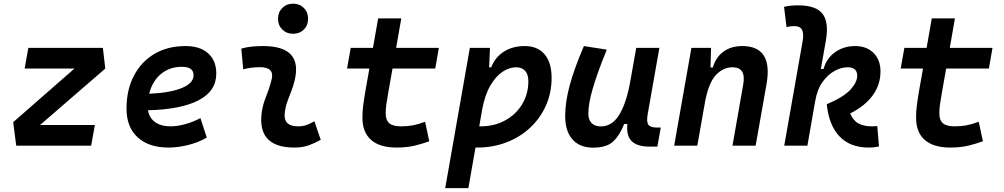

<svg xmlns="http://www.w3.org/2000/svg" viewBox="-20 -771 5313 1016"><path d="M537.1 -408.2 191.9 -109.4H481.9L462.4 0H65.9L49.8 -124.5L374 -408.2H110.4L129.9 -517.6H524.4Z M881.8 -102.5Q918.5 -102.5 960.2 -114Q1002 -125.5 1040.5 -146L1074.2 -43Q1027.3 -16.1 973.9 -3.2Q920.4 9.8 871.6 9.8Q767.1 9.8 708.3 -44.4Q649.4 -98.6 649.4 -195.8Q649.4 -295.4 688.5 -370.1Q727.5 -444.8 797.6 -486.1Q867.7 -527.3 961.4 -527.3Q1038.6 -527.3 1081.5 -488.8Q1124.5 -450.2 1124.5 -381.8Q1124.5 -289.1 1031.2 -240.5Q938 -191.9 763.2 -187.5Q770 -147 800.8 -124.8Q831.5 -102.5 881.8 -102.5ZM769.5 -274.9Q880.9 -279.8 942.6 -305.4Q1004.4 -331.1 1004.4 -373Q1004.4 -417.5 941.9 -417.5Q877 -417.5 831.3 -379.2Q785.6 -340.8 769.5 -274.9Z M1643.6 -129.4 1677.2 -31.2Q1647.5 -14.2 1614.3 -2.2Q1581.1 9.8 1538.1 9.8Q1352.5 9.8 1362.8 -153.3Q1366.2 -206.5 1386.2 -255.9Q1406.2 -305.2 1417 -349.1Q1434.1 -415.5 1356.4 -415.5Q1310.1 -415.5 1267.1 -404.3L1256.8 -513.7Q1285.6 -522 1314.5 -524.7Q1343.3 -527.3 1372.1 -527.3Q1583.5 -527.3 1539.1 -345.2Q1531.2 -312 1519.5 -283.4Q1507.8 -254.9 1498.3 -226.8Q1488.8 -198.7 1486.3 -166.5Q1481.9 -102.5 1557.1 -102.5Q1581.5 -102.5 1599.9 -108.6Q1618.2 -114.7 1643.6 -129.4ZM1530.8 -592.3Q1496.6 -592.3 1473.9 -614.7Q1451.2 -637.2 1451.2 -671.9Q1451.2 -706.5 1473.9 -729Q1496.6 -751.5 1530.8 -751.5Q1565.4 -751.5 1587.9 -729Q1610.4 -706.5 1610.4 -671.9Q1610.4 -637.2 1587.9 -614.7Q1565.4 -592.3 1530.8 -592.3Z M2078.6 9.8Q1990.2 9.8 1944.1 -30.3Q1897.9 -70.3 1897.9 -148.4Q1897.9 -180.7 1901.6 -210.9Q1905.3 -241.2 1914.6 -295.4L1934.6 -408.2H1816.4L1835.9 -517.6H1953.6L1981 -673.8H2103.5L2076.2 -517.6H2302.2L2283.2 -408.2H2057.1L2037.1 -295.4Q2028.8 -248 2024.9 -222.7Q2021 -197.3 2021 -169.9Q2021 -134.8 2040 -118.7Q2059.1 -102.5 2100.6 -102.5Q2136.7 -102.5 2164.3 -107.7Q2191.9 -112.8 2229.5 -126.5L2251.5 -23.4Q2214.4 -9.8 2173.3 0Q2132.3 9.8 2078.6 9.8Z M2458.5 224.6H2335.9L2466.3 -517.6H2572.8L2568.4 -414.6H2579.1Q2600.6 -468.8 2646.7 -498Q2692.9 -527.3 2756.8 -527.3Q2824.7 -527.3 2861.8 -483.6Q2898.9 -439.9 2898.9 -359.4Q2898.9 -280.3 2869.1 -213.1Q2839.4 -146 2786.1 -95.9Q2732.9 -45.9 2661.1 -18.1Q2589.4 9.8 2504.9 9.8Q2500.5 9.8 2496.1 9.8ZM2516.1 -102.5Q2520 -102.5 2524.4 -102.5Q2596.2 -102.5 2653.1 -133.8Q2710 -165 2742.9 -219.2Q2775.9 -273.4 2775.9 -341.8Q2775.9 -377 2759 -396Q2742.2 -415 2711.4 -415Q2675.8 -415 2639.9 -391.6Q2604 -368.2 2575 -318.6Q2545.9 -269 2531.2 -190.4Z M3118.7 10.3Q3047.9 10.3 3009.3 -33.4Q2970.7 -77.1 2970.7 -156.7Q2970.7 -229.5 2994.1 -317.4Q3017.6 -405.3 3069.8 -527.3L3190.9 -508.3Q3140.1 -383.3 3116.7 -302.7Q3093.3 -222.2 3093.3 -168.9Q3093.3 -137.2 3110.6 -119.6Q3127.9 -102.1 3159.2 -102.1Q3217.3 -102.1 3254.4 -159.7Q3291.5 -217.3 3312.5 -325.7V-325.2L3346.7 -517.6H3469.2L3407.2 -166Q3400.4 -127 3410.6 -111.6Q3420.9 -96.2 3454.1 -96.2H3476.6L3458.5 4.9H3417.5Q3351.6 4.9 3322.5 -24.2Q3293.5 -53.2 3299.8 -114.7H3282.7Q3260.3 -56.2 3225.3 -22.9Q3190.4 10.3 3118.7 10.3Z M3547.4 0 3638.7 -517.6H3742.7L3739.7 -414.1H3752Q3768.1 -468.3 3808.3 -497.8Q3848.6 -527.3 3907.7 -527.3Q4071.8 -527.3 4036.1 -325.2L3978.5 0H3856L3913.1 -325.2Q3928.7 -415 3856 -415Q3808.6 -415 3770.3 -376.2Q3731.9 -337.4 3711.9 -237.8L3669.9 0Z M4576.7 9.8Q4478.5 9.8 4422.4 -49.3Q4366.2 -108.4 4355 -219.2Q4446.8 -258.8 4481.4 -297.9Q4516.1 -336.9 4516.1 -370.6Q4516.1 -415 4464.4 -415Q4431.2 -415 4395.5 -395.3Q4359.9 -375.5 4332 -336.4Q4304.2 -297.4 4294.4 -238.3V-240.2L4252.4 0H4129.9L4227.1 -552.2Q4234.4 -594.2 4223.9 -613.5Q4213.4 -632.8 4184.6 -632.8Q4173.8 -632.8 4163.1 -631.6Q4152.3 -630.4 4142.1 -627.4L4128.9 -734.9Q4147.5 -739.3 4166 -741Q4184.6 -742.7 4203.1 -742.7Q4297.9 -742.7 4332.5 -698.2Q4367.2 -653.8 4350.1 -555.2L4323.7 -406.2H4338.4Q4352.5 -460.9 4398.2 -494.1Q4443.8 -527.3 4505.4 -527.3Q4565.9 -527.3 4602.5 -490.7Q4639.2 -454.1 4639.2 -393.1Q4639.2 -321.8 4597.2 -265.1Q4555.2 -208.5 4479 -170.9Q4493.7 -133.8 4522 -118.2Q4550.3 -102.5 4594.2 -102.5Q4604 -102.5 4609.9 -103Q4615.7 -103.5 4622.1 -104L4631.3 3.9Q4619.1 6.3 4606.4 8.1Q4593.8 9.8 4576.7 9.8Z M5008.3 9.8Q4919.9 9.8 4873.8 -30.3Q4827.6 -70.3 4827.6 -148.4Q4827.6 -180.7 4831.3 -210.9Q4835 -241.2 4844.2 -295.4L4864.3 -408.2H4746.1L4765.6 -517.6H4883.3L4910.6 -673.8H5033.2L5005.9 -517.6H5231.9L5212.9 -408.2H4986.8L4966.8 -295.4Q4958.5 -248 4954.6 -222.7Q4950.7 -197.3 4950.7 -169.9Q4950.7 -134.8 4969.7 -118.7Q4988.8 -102.5 5030.3 -102.5Q5066.4 -102.5 5094 -107.7Q5121.6 -112.8 5159.2 -126.5L5181.2 -23.4Q5144 -9.8 5103 0Q5062 9.8 5008.3 9.8Z"/></svg>

Font: Cascadia Code PL SemiBold
Style: Italic
Weight: 600
Italic angle: -10°
Monospace: yes
Designer: Aaron Bell
Foundry: Saja Typeworks
Version: Version 2404.023; ttfautohint (v1.8.4)